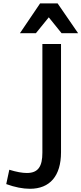

<svg xmlns="http://www.w3.org/2000/svg" viewBox="-20 -976 491 1157"><path d="M196.3 -775.9 273.9 -871.6 351.1 -775.9H450.7L327.1 -955.6H221.7L100.1 -775.9ZM160.6 161.6C280.3 161.6 347.7 84.5 347.7 -58.6V-710.9H235.4V-55.7C235.4 25.9 210.9 66.4 142.1 66.4C113.8 66.4 78.6 60.1 36.1 46.9L17.6 133.3C69.8 152.3 117.7 161.6 160.6 161.6Z"/></svg>

Font: Ride SemiBold
Style: Regular
Weight: 600
Version: Version 3.000